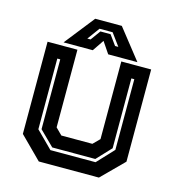

<svg xmlns="http://www.w3.org/2000/svg" viewBox="-105 -788 810 879"><g transform="rotate(15 300.5 -349.0)"><path d="M158 0 55 -103V-540H196.5V-172L227 -141.5H374L404.5 -172V-540H546V-103L443 0ZM196 -64H410L483 -142V-477H469V-146L405 -78H201L132 -146V-477H118V-142ZM238.5 -698H364.5L476.5 -556H338L301.5 -610L265 -556H126.5ZM269.5 -659 227 -601H242.5L276.5 -648H324.5L358.5 -601H374L331.5 -659Z"/></g></svg>

Font: Tourney
Style: Bold
Weight: 700
Designer: Tyler Finck
Foundry: Etcetera Type Co
Version: Version 1.015